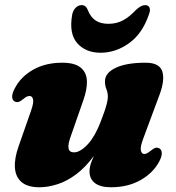

<svg xmlns="http://www.w3.org/2000/svg" viewBox="-20 -736 704 770"><path d="M619 -141Q628 -136 628.8 -122.8Q629.5 -109.5 619 -89Q594.5 -42.5 543.8 -13.8Q493 15 425 15Q383 15 361 -1.5Q339 -18 339 -49Q339 -67.5 347.8 -89.8Q356.5 -112 367.8 -136.2Q379 -160.5 388.8 -184.5Q398.5 -208.5 400 -229.5L416.5 -225Q390.5 -157 356.5 -110.8Q322.5 -64.5 285.2 -36.8Q248 -9 210 3Q172 15 138 15Q90.5 15 66.2 -6Q42 -27 39.8 -64Q37.5 -101 54.5 -149L104 -290.5Q116 -324.5 112.5 -337.8Q109 -351 99 -351Q93 -351 87.5 -348.5Q82 -346 73 -338.5Q61.5 -329 53.8 -327.2Q46 -325.5 39 -329Q29.5 -334 28.8 -347.2Q28 -360.5 39 -381Q62.5 -427.5 112.2 -456Q162 -484.5 229.5 -484.5Q279.5 -484.5 303.2 -465.2Q327 -446 328.5 -411.8Q330 -377.5 313.5 -332L264.5 -191.5Q252 -158 254.8 -141.5Q257.5 -125 277 -125Q290 -125 304.2 -133.8Q318.5 -142.5 332.8 -158.2Q347 -174 359.8 -196.2Q372.5 -218.5 383 -246Q392.5 -270 399 -289.2Q405.5 -308.5 409 -323Q412.5 -337.5 412.5 -348Q412.5 -364.5 406.8 -378.2Q401 -392 401 -410Q401 -443.5 444 -464Q487 -484.5 564 -484.5Q619 -484.5 630.5 -450.5Q642 -416.5 620.5 -358L554 -179Q541.5 -145.5 545 -132Q548.5 -118.5 558.5 -118.5Q564.5 -118.5 570 -121.5Q575.5 -124.5 584.5 -131.5Q596.5 -141.5 604 -143.2Q611.5 -145 619 -141ZM414.5 -640.5Q447.5 -640.5 473.5 -654.5Q499.5 -668.5 525 -696Q546 -715.5 561.5 -715.5Q575.5 -715.5 579.8 -705Q584 -694.5 577 -677.5Q551 -601 497.5 -562.8Q444 -524.5 383.5 -524.5Q323.5 -524.5 289.8 -562.8Q256 -601 269.5 -677.5Q273 -694.5 283.5 -705Q294 -715.5 307.5 -715.5Q324.5 -715.5 332 -696Q343.5 -667 363.5 -653.8Q383.5 -640.5 414.5 -640.5Z"/></svg>

Font: Fraunces Black
Style: Italic
Weight: 900
Italic angle: -16°
Version: Version 1.000;[b76b70a41]